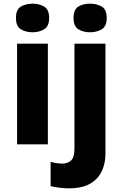

<svg xmlns="http://www.w3.org/2000/svg" viewBox="-20 -787 668 1047"><path d="M241 -549V0H73V-549ZM158 -767Q194 -767 221 -751Q248 -735 248 -689Q248 -644 221 -627.5Q194 -611 158 -611Q120 -611 93.5 -627.5Q67 -644 67 -689Q67 -735 93.5 -751Q120 -767 158 -767ZM356 240Q332 240 303.5 236.5Q275 233 256 228V96Q273 100 288 102.5Q303 105 321 105Q348 105 367 88.5Q386 72 386 22V-549H555V53Q555 103 535.5 145.5Q516 188 472.5 214Q429 240 356 240ZM381 -689Q381 -735 407 -751Q433 -767 471 -767Q508 -767 535 -751Q562 -735 562 -689Q562 -644 535 -627.5Q508 -611 471 -611Q433 -611 407 -627.5Q381 -644 381 -689Z"/></svg>

Font: Noto Sans Thai ExtraBold
Style: Regular
Weight: 800
Version: Version 2.001